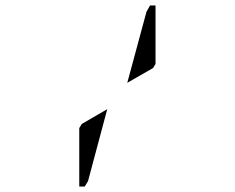

<svg xmlns="http://www.w3.org/2000/svg" viewBox="-20 -850 856 700"><path d="M371 -452 301 -190 289 -170H269V-383L278 -398ZM444 -548 514 -807 527 -830H547V-617L538 -602Z"/></svg>

Font: DSEG14 Modern Mini
Style: Bold
Weight: 700
Designer: Keshikan(Twitter:@keshinomi_88pro)
Version: Version 0.46